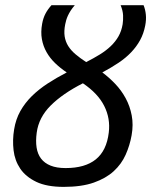

<svg xmlns="http://www.w3.org/2000/svg" viewBox="-20 -710 590 743"><path d="M535.6 -689.9Q542.5 -672.9 544.4 -653.3Q546.4 -633.8 542 -611.3Q536.1 -580.1 522.2 -554.7Q508.3 -529.3 487.5 -507.6Q466.8 -485.8 438.7 -467Q410.6 -448.2 376 -429.7Q402.3 -410.2 426 -385.3Q449.7 -360.4 466.3 -329.8Q482.9 -299.3 489.7 -263.4Q496.6 -227.5 489.3 -186.5Q482.4 -147.5 466.3 -111.3Q450.2 -75.2 420.2 -47.6Q390.1 -20 343 -3.4Q295.9 13.2 226.6 13.2Q161.1 13.2 120.4 -6.3Q79.6 -25.9 58.3 -57.4Q37.1 -88.9 32.5 -128.7Q27.8 -168.5 34.7 -209.5Q41 -248.5 58.8 -280.3Q76.7 -312 103.5 -338.4Q130.4 -364.7 164.6 -387Q198.7 -409.2 238.3 -429.7Q213.4 -446.3 193.4 -465.6Q173.3 -484.9 160.2 -508.1Q147 -531.2 142.1 -558.6Q137.2 -585.9 143.1 -618.2Q147 -640.1 156 -657.2Q165 -674.3 179.2 -689.9H269.5Q259.8 -678.7 253.4 -668.7Q247.1 -658.7 242.9 -649.7Q238.8 -640.6 236.3 -632.3Q233.9 -624 232.4 -616.2Q227.1 -589.8 230.2 -569.3Q233.4 -548.8 244.1 -531.7Q254.9 -514.6 272.5 -499.8Q290 -484.9 313.5 -469.7Q342.3 -484.4 366.5 -499.3Q390.6 -514.2 408.7 -531.5Q426.8 -548.8 438.5 -569.3Q450.2 -589.8 454.6 -616.2Q457 -631.8 456.3 -650.1Q455.6 -668.5 446.8 -689.9ZM400.9 -196.8Q407.7 -251.5 383.3 -300Q358.9 -348.6 300.8 -387.7Q222.2 -347.7 176 -301.5Q129.9 -255.4 122.1 -196.8Q117.7 -164.6 121.6 -139.2Q125.5 -113.8 138.9 -96.2Q152.3 -78.6 175.8 -69.1Q199.2 -59.6 233.9 -59.6Q309.1 -59.6 350.8 -93.3Q392.6 -127 400.9 -196.8Z"/></svg>

Font: Code New Roman
Style: Italic
Weight: 400
Italic angle: -11°
Monospace: yes
Designer: Sam Radian
Foundry: Code New Roman
Version: Version 1.508 October 19, 2014